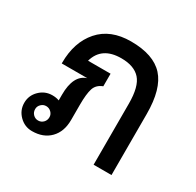

<svg xmlns="http://www.w3.org/2000/svg" viewBox="-128 -705 877 858"><g transform="rotate(30 310.5 -276.5)"><path d="M539.1 0H446.8V-314.9Q446.8 -403.3 415 -438.7Q383.3 -474.1 316.9 -474.1Q216.3 -474.1 192.9 -390.1H309.1V-325.2Q277.8 -313.5 268.8 -285.4Q259.8 -257.3 259.8 -201.2V-123Q259.8 -62.5 225.3 -27.3Q190.9 7.8 132.8 7.8Q94.7 7.8 67.4 -19.5Q40 -46.9 40 -85Q40 -123 67.4 -149.9Q94.7 -176.8 132.8 -176.8Q152.8 -176.8 168 -170.9V-200.2Q168 -301.3 229 -320.8H97.2V-324.2Q97.2 -430.7 154.3 -495.8Q211.4 -561 316.9 -561Q433.1 -561 486.1 -502.7Q539.1 -444.3 539.1 -314.9ZM132.8 -46.9Q148.4 -46.9 159.2 -57.9Q169.9 -68.8 169.9 -85Q169.9 -99.6 158.9 -110.4Q147.9 -121.1 132.8 -121.1Q118.2 -121.1 107.2 -110.4Q96.2 -99.6 96.2 -85Q96.2 -68.8 106.9 -57.9Q117.7 -46.9 132.8 -46.9Z"/></g></svg>

Font: IranNastaliq
Style: Regular
Weight: 400
Designer: Hossein Zahedi
Version: Version 1.5